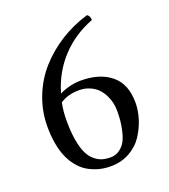

<svg xmlns="http://www.w3.org/2000/svg" viewBox="-118 -697 701 795"><g transform="rotate(-20 232.5 -300.0)"><path d="M127 -229Q127 -179.2 133.5 -142.1Q140.1 -105 150.9 -82.8Q161.6 -60.5 177.7 -47.1Q193.8 -33.7 210.2 -28.8Q226.6 -23.9 247.1 -23.9Q270.5 -23.9 287.8 -36.9Q305.2 -49.8 314.5 -68.1Q323.7 -86.4 329.3 -112.1Q335 -137.7 336.4 -157Q337.9 -176.3 337.9 -196.8Q337.9 -213.4 334.2 -230.7Q330.6 -248 321.5 -266.1Q312.5 -284.2 299.1 -298.1Q285.6 -312 264.6 -321Q243.7 -330.1 217.8 -330.1Q169.4 -330.1 134.8 -307.1Q127 -272.5 127 -229ZM43.9 -231.9Q43.9 -300.8 68.4 -363Q92.8 -425.3 135.5 -473.1Q178.2 -521 234.6 -556.4Q291 -591.8 356 -610.8Q368.2 -603 368.2 -585Q284.7 -553.2 226.8 -491Q168.9 -428.7 144 -342.8Q191.4 -365.2 238.8 -365.2Q321.8 -365.2 371.3 -324.7Q420.9 -284.2 420.9 -202.1Q420.9 -168 409.9 -132.3Q398.9 -96.7 377.7 -63.7Q356.4 -30.8 319.3 -9.8Q282.2 11.2 235.8 11.2Q217.8 11.2 200.7 8.5Q183.6 5.9 164.1 -1.5Q144.5 -8.8 127.7 -20.3Q110.8 -31.7 95.2 -51Q79.6 -70.3 68.4 -95Q57.1 -119.6 50.5 -154.8Q43.9 -189.9 43.9 -231.9Z"/></g></svg>

Font: Common Serif
Style: Regular
Weight: 400
Designer: Philipp H. Poll, Khaled Hosny
Foundry: Stefan Peev, Context Ltd.
Version: Version 1.026